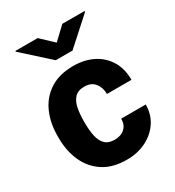

<svg xmlns="http://www.w3.org/2000/svg" viewBox="-182 -857 886 973"><g transform="rotate(-30 260.5 -370.0)"><path d="M271.5 -108.9Q308.1 -108.9 330.1 -129.2Q352.1 -149.4 352.1 -185.1H495.6Q495.6 -127.4 466.1 -83.5Q436.5 -39.6 386.7 -14.9Q336.9 9.8 274.4 9.8Q192.4 9.8 137.9 -25.6Q83.5 -61 56.2 -121.6Q28.8 -182.1 28.8 -257.8V-270.5Q28.8 -346.2 55.9 -406.7Q83 -467.3 137.7 -502.7Q192.4 -538.1 273.9 -538.1Q339.4 -538.1 389.2 -512.9Q439 -487.8 467.3 -441.2Q495.6 -394.5 495.6 -329.6H352.1Q352.1 -367.2 331.5 -393.3Q311 -419.4 270.5 -419.4Q233.4 -419.4 214.1 -398.7Q194.8 -377.9 188.2 -344Q181.6 -310.1 181.6 -270.5V-257.8Q181.6 -217.8 188.2 -183.8Q194.8 -149.9 214.1 -129.4Q233.4 -108.9 271.5 -108.9ZM189.5 -750.5 261.7 -682.1 334 -750.5H463.9V-745.1L311 -607.4H212.9L59.1 -746.1V-750.5Z"/></g></svg>

Font: Vazirmatn UI FD ExtraBold
Style: Regular
Weight: 800
Designer: Saber Rastikerdar
Foundry: Saber Rastikerdar
Version: Version 33.003